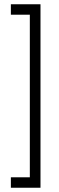

<svg xmlns="http://www.w3.org/2000/svg" viewBox="-20 -796 277 901"><path d="M31 85V36H120V-727H31V-776H170V85Z"/></svg>

Font: Marvel
Style: Regular
Weight: 400
Designer: Carolina Trebol
Foundry: Carolina Trebol
Version: Version 1.001